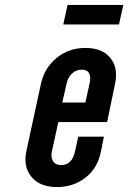

<svg xmlns="http://www.w3.org/2000/svg" viewBox="-20 -749 519 777"><path d="M211 8Q276.5 8 325.8 -30Q375 -68 388.5 -136L400.5 -196H296.5L283.5 -136Q271.5 -81 227.5 -81Q204.5 -81 194.5 -97Q184.5 -113 190 -136L216 -255H413.5L446 -412Q459 -475.5 426 -515.2Q393 -555 326 -555Q259 -555 209.5 -515Q160 -475 145.5 -409L87 -139Q73 -75.5 107 -33.8Q141 8 211 8ZM232 -334 249.5 -411Q255 -436 271.5 -451.5Q288 -467 310 -467Q354.5 -467 342.5 -411L325.5 -334ZM236 -650H461.5L479 -729H253.5Z"/></svg>

Font: League Gothic SemiExpanded Italic
Style: Regular
Weight: 400
Width: 6
Designer: The League of Moveable Type
Version: Version 1.600; ttfautohint (v1.8.3)